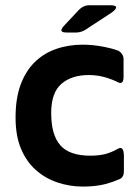

<svg xmlns="http://www.w3.org/2000/svg" viewBox="-20 -686 522 719"><path d="M290.7 12.7Q240.3 12.7 194.3 -3Q148.3 -18.7 113.5 -50Q78.7 -81.3 58.5 -129.3Q38.3 -177.3 38.3 -246Q38.3 -318 57.2 -368.8Q76 -419.7 109.5 -452.8Q143 -486 189.3 -502.3Q235.7 -518.7 289.3 -518.7Q329.3 -518.7 371.3 -510.3Q400 -504.7 423.3 -496Q442.7 -484.3 442.7 -464V-396.3Q442 -364.3 415.3 -381.3Q402.7 -387.3 380 -394.7Q347.7 -405 312.7 -405Q248.3 -405 210 -372Q171.7 -339 171.7 -262.7Q171.7 -181.3 205.7 -142.2Q239.7 -103 318.7 -103Q349 -103 375.3 -109.3Q400.3 -116.7 419.7 -128Q444 -142.7 444 -101V-45Q444 -23 428.7 -15.7Q402.3 -4 376 3Q338.7 12.7 290.7 12.7ZM217.7 -587.3 272.7 -646Q291 -666.3 314 -666.3H393.7Q434 -665.7 398.3 -639L312.7 -583Q289 -564.7 267.7 -564.3H228.7Q197.7 -564.3 217.7 -587.3Z"/></svg>

Font: Vivano Light
Style: Regular
Weight: 300
Designer: Joe Prince, Josias Burgherr
Version: Version 2.064;September 19, 2022;FontCreator 14.0.0.2877 64-